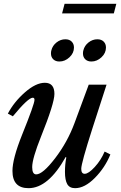

<svg xmlns="http://www.w3.org/2000/svg" viewBox="-20 -972 633 1002"><path d="M169 -62Q203 -62 267.5 -146Q332 -230 369 -330L443 -530H536L462 -301Q404 -120 404 -91Q404 -65 422 -65Q442 -65 474.5 -100.5Q507 -136 526 -181L556 -166Q528 -97 475 -43.5Q422 10 372 10Q343 10 331 -11Q319 -32 319 -75Q319 -115 326 -150L323 -153Q232 10 129 10Q45 10 45 -80Q45 -143 95 -268Q160 -429 160 -451Q160 -462 151 -462Q127 -462 47 -365L21 -379Q53 -440 110 -490Q167 -540 214 -540Q264 -540 264 -482Q264 -433 194 -259Q148 -144 148 -100Q148 -62 169 -62ZM248 -709Q254 -734 275 -750.5Q296 -767 321 -767Q342 -767 354 -755Q366 -743 366 -724Q366 -695 342.5 -673Q319 -651 290 -651Q270 -651 258 -662.5Q246 -674 246 -693Q246 -703 248 -709ZM415 -709Q421 -734 442 -750.5Q463 -767 488 -767Q509 -767 521 -755Q533 -743 533 -724Q533 -695 509.5 -673Q486 -651 457 -651Q437 -651 425 -662.5Q413 -674 413 -693Q413 -703 415 -709ZM574 -902H304L317 -952H587Z"/></svg>

Font: Libre Baskerville
Style: Italic
Weight: 400
Italic angle: -15°
Designer: Pablo Impallari, Rodrigo Fuenzalida
Foundry: Pablo Impallari, Rodrigo Fuenzalida
Version: Version 1.051;Glyphs 3.2.3 (3260)